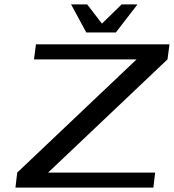

<svg xmlns="http://www.w3.org/2000/svg" viewBox="-20 -850 788 870"><path d="M675 0 683 -68H198L739 -581L748 -649H143L134 -581H599L58 -68L50 0ZM371 -703H505L603 -830H531L442 -743L375 -830H302Z"/></svg>

Font: Gamestation Extended
Style: Italic
Weight: 400
Width: 7
Designer: Jonas Hecksher
Foundry: Jonas Hecksher, Playtypeª, e-types AS
Version: Version 1.003